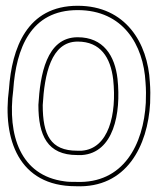

<svg xmlns="http://www.w3.org/2000/svg" viewBox="-20 -626 547 665"><path d="M11 -317C-12 -144 45 19 242 19C419 27 492 -122 500 -269C501 -293 501 -318 499 -342C492 -476 416 -606 249 -606C73 -606 21 -459 11 -317ZM26 -315V-316C36 -457 85 -591 249 -591C406 -591 477 -471 484 -341C486 -317 486 -294 485 -270C477 -126 408 11 243 4H242C228 4 215 4 203 2C51 -18 5 -157 26 -315ZM113 -262C113 -157 144 -89 247 -89H264C373 -97 400 -232 387 -353C378 -433 338 -497 249 -497C140 -497 119 -365 113 -263ZM128 -262C134 -367 156 -482 249 -482C328 -482 363 -427 372 -351C385 -229 356 -111 263 -104H247C155 -104 128 -159 128 -262Z"/></svg>

Font: Snowfall
Style: BlkOl
Weight: 900
Designer: Jasper
Foundry: Cannot Into Space Fonts
Version: Version 0.9